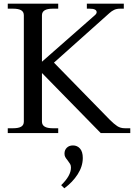

<svg xmlns="http://www.w3.org/2000/svg" viewBox="-20 -720 741 1039"><path d="M685 -26V0H525L208 -324H207V-62Q207 -26 265 -26H295V0H22V-26H51Q80 -26 94.5 -34.5Q109 -43 109 -62V-637Q109 -656 94.5 -664.5Q80 -673 51 -673H22V-700H295V-673H265Q207 -673 207 -637V-386L496 -640Q503 -647 503 -654Q503 -673 465 -673H450V-700H650V-673H630Q611 -673 597.5 -666.5Q584 -660 572 -649L272 -381L574 -72Q597 -49 614.5 -37.5Q632 -26 656 -26ZM428 135Q428 180 400.5 223Q373 266 328 299L311 282Q364 231 364 187Q364 175 359.5 167.5Q355 160 346 148Q337 137 333 129.5Q329 122 329 111Q329 92 341.5 79.5Q354 67 375 67Q398 67 413 84Q428 101 428 135Z"/></svg>

Font: TavirajRegular
Style: Regular
Weight: 400
Designer: Katatrad Team
Foundry: CadsonDemak
Version: Version 1.001